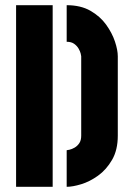

<svg xmlns="http://www.w3.org/2000/svg" viewBox="-20 -720 512 740"><path d="M237 0V-141Q239 -141 248 -143Q257 -145 267.5 -151Q278 -157 285.5 -168Q293 -179 293 -197V-503Q293 -505 291 -513.5Q289 -522 283 -532.5Q277 -543 266 -551Q255 -559 237 -559V-700Q291 -700 328.5 -678.5Q366 -657 389 -625Q412 -593 423 -560Q434 -527 434 -503V-197Q434 -142 412 -104Q390 -66 358 -43Q326 -20 293 -10Q260 0 237 0ZM42 0V-700H183V0Z"/></svg>

Font: Stick No Bills ExtraBold
Style: Regular
Weight: 800
Version: Version 2.000